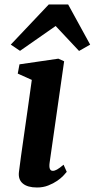

<svg xmlns="http://www.w3.org/2000/svg" viewBox="-20 -831 424 861"><path d="M28.3 -630.9 198.7 -811H285.6L384.3 -630.9L334.5 -602.5L229.5 -714.4L69.8 -603ZM64.9 -59.6Q68.4 -88.9 74.2 -130.6Q80.1 -172.4 87.6 -224.9Q95.2 -277.3 104 -339.8Q112.8 -402.3 122.6 -472.7L59.6 -501L67.4 -542.5L241.7 -567.9L267.6 -556.2L202.6 -102.1Q197.3 -64.9 216.8 -64.9Q225.1 -64.9 235.8 -70.8Q246.6 -76.7 265.1 -92.3L279.3 -60.5Q275.4 -55.2 264.4 -43.5Q253.4 -31.7 236.3 -20Q219.2 -8.3 196.5 0.7Q173.8 9.8 146 9.8Q103.5 9.8 82.3 -8.1Q61 -25.9 64.9 -59.6Z"/></svg>

Font: Merriweather Bold
Style: Italic
Weight: 700
Italic angle: -7°
Designer: Eben Sorkin ( eben@eyebytes.com )
Foundry: Eben Sorkin ( eben@eyebytes.com )
Version: Version 1.5; ttfautohint (v0.97) -l 13 -r 13 -G 200 -x 24 -f